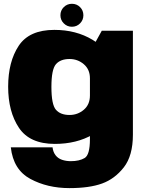

<svg xmlns="http://www.w3.org/2000/svg" viewBox="-20 -755 774 1012"><path d="M346 236.5Q451.5 236.5 518.2 212.2Q585 188 632.8 126.8Q680.5 65.5 680.5 -45V-593H516.5L454 -480V-21Q454 61.5 426 78Q398 94.5 353.5 94.5Q328 94.5 306.8 87.2Q285.5 80 272.5 62.8Q259.5 45.5 257 21.5H37Q50 139.5 140 188Q230 236.5 346 236.5ZM269 3.5Q383.5 3.5 469 -45.8Q554.5 -95 554.5 -161L454 -251.5Q454 -204 421.8 -176.5Q389.5 -149 346.5 -149Q299 -149 275 -176.2Q251 -203.5 251 -297Q251 -389.5 275 -416.8Q299 -444 346.5 -444Q389.5 -444 421.8 -416.5Q454 -389 454 -342.5L554.5 -427Q554.5 -493 467.8 -545.2Q381 -597.5 266.5 -597.5Q134 -597.5 78.5 -513.5Q23 -429.5 23 -298Q23 -166.5 79.8 -81.5Q136.5 3.5 269 3.5ZM359 -614Q384.5 -614 402 -631.8Q419.5 -649.5 419.5 -674.5Q419.5 -700 402 -717.5Q384.5 -735 359 -735Q334 -735 316.2 -717.5Q298.5 -700 298.5 -674.5Q298.5 -649.5 316.2 -631.8Q334 -614 359 -614Z"/></svg>

Font: Anybody UltraCondensed Thin Black
Style: Regular
Weight: 900
Version: Version 1.111